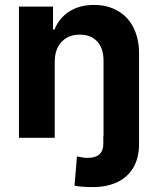

<svg xmlns="http://www.w3.org/2000/svg" viewBox="-20 -557 639 776"><path d="M398.4 -5.9V-312.5Q398.4 -361.3 373 -389.2Q347.7 -417 302.7 -417Q256.3 -417 228.8 -387.7Q201.2 -358.4 201.2 -306.6V0H56.6V-530.3H194.3V-437.5H200.2Q218.8 -484.4 260.3 -510.7Q301.8 -537.1 359.4 -537.1Q414.6 -537.1 456.1 -513.2Q497.6 -489.3 520 -444.1Q542.5 -398.9 542 -337.9V24.4Q542 81.5 518.8 120.6Q495.6 159.7 453.4 179.4Q411.1 199.2 354.5 199.2Q309.6 199.2 281.2 193.4L291 75.2Q316.4 81.1 334 81.1Q397.5 81.1 397.5 24.4V-5.9Z"/></svg>

Font: Pretendard Std
Style: Bold
Weight: 700
Designer: Base glyphs from Inter by Rasmus Andersson; Hangeul glyphs from Noto Sans CJK(Source Han Sans) by Jang Soo-young and Kan
Foundry: Kil Hyung-jin
Version: Version 1.309